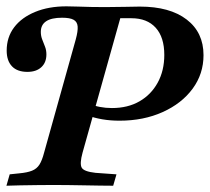

<svg xmlns="http://www.w3.org/2000/svg" viewBox="-39 -592 668 612"><path d="M132.3 -2.4Q107.3 -2.4 79 -2Q50.8 -1.6 25 -1.2Q-0.8 -0.8 -18.5 0L-8.1 -36.3L22.6 -39.5Q48.4 -41.9 63.3 -48Q78.2 -54 86.7 -67.3Q95.2 -80.6 101.6 -105.6L202.4 -466.1Q209.7 -492.7 208.5 -507.7Q207.3 -522.6 195.6 -529Q183.9 -535.5 158.9 -535.5Q125 -535.5 108.1 -524.2Q91.1 -512.9 91.1 -490.3Q91.1 -477.4 95.6 -466.1Q100 -454.8 104.4 -443.5Q108.9 -432.3 108.9 -418.5Q108.9 -392.7 92.7 -377.8Q76.6 -362.9 48.4 -362.9Q16.1 -362.9 -0.8 -380.6Q-17.7 -398.4 -17.7 -430.6Q-17.7 -473.4 6 -504.8Q29.8 -536.3 73 -554Q116.1 -571.8 172.6 -571.8Q189.5 -571.8 209.7 -571Q229.8 -570.2 251.6 -569.8Q273.4 -569.4 294.4 -569.4H297.6Q333.1 -569.4 360.9 -570.2Q388.7 -571 406.5 -571Q502.4 -571 556 -529.8Q609.7 -488.7 609.7 -416.1Q609.7 -356.5 575 -309.3Q540.3 -262.1 479.4 -234.7Q418.5 -207.3 341.9 -207.3Q312.9 -207.3 287.1 -211.7Q261.3 -216.1 240.3 -224.2L250 -260.5Q260.5 -254.8 279 -251.2Q297.6 -247.6 317.7 -247.6Q368.5 -247.6 405.6 -269Q442.7 -290.3 463.7 -328.6Q484.7 -366.9 484.7 -416.9Q484.7 -473.4 457.3 -503.6Q429.8 -533.9 379.8 -533.9H344.4L224.2 -105.6Q214.5 -70.2 221.4 -57.7Q228.2 -45.2 265.3 -41.1L332.3 -36.3L321.8 0Q302.4 0 279.4 -0.4Q256.5 -0.8 231.9 -1.2Q207.3 -1.6 181.9 -2Q156.5 -2.4 132.3 -2.4H133.9Z"/></svg>

Font: Playfair 9pt
Style: Bold Italic
Weight: 700
Italic angle: -15.6°
Designer: Claus Eggers Sørensen
Foundry: Claus Eggers Sørensen
Version: Version 2.203